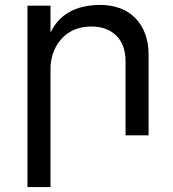

<svg xmlns="http://www.w3.org/2000/svg" viewBox="-20 -552 706 783"><path d="M586 -327V0H492V-302Q492 -369 454.5 -406.5Q417 -444 351 -444Q280 -443 236 -399Q192 -355 186 -283V211H92V-529H186V-419Q239 -530 386 -532Q480 -532 533 -477Q586 -422 586 -327Z"/></svg>

Font: Montserrat arm2
Style: Regular
Weight: 400
Designer: Julieta Ulanovsky
Foundry: Julieta Ulanovsky
Version: Version 6.000